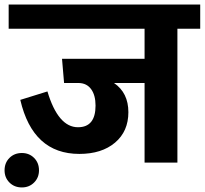

<svg xmlns="http://www.w3.org/2000/svg" viewBox="-58 -713 898 842"><path d="M820 -693V-587H720V0H576V-349H442Q505 -306 505 -221Q505 -137 446.5 -87.5Q388 -38 290 -38Q86 -38 31 -275L150 -312Q197 -155 284 -155Q361 -155 361 -250Q361 -295 342 -321.5Q323 -348 288 -349H223L214 -455H576V-587H-20V-693ZM38 -42Q70 -42 91.5 -20.5Q113 1 113 34Q113 66 91.5 87.5Q70 109 38 109Q5 109 -16.5 87.5Q-38 66 -38 34Q-38 1 -16.5 -20.5Q5 -42 38 -42Z"/></svg>

Font: FiraGO
Style: Bold
Weight: 700
Designer: bBox Type
Foundry: bBox Type GmbH
Version: Version 1.001;PS 001.001;hotconv 1.0.88;makeotf.lib2.5.64775